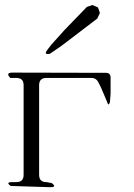

<svg xmlns="http://www.w3.org/2000/svg" viewBox="-20 -779 540 774"><path d="M407.2 -485.4Q424.8 -485.4 425.8 -467.8V-403.3L424.8 -386.7L422.9 -366.2Q417 -349.6 412.1 -367.2L387.7 -424.8L375 -450.2Q366.2 -464.8 348.6 -464.8H167Q137.7 -464.8 137.7 -435.5V-74.2Q137.7 -44.9 167 -44.9L188.5 -41Q210.9 -24.4 182.6 -24.4L23.4 -29.3Q1 -44.9 29.3 -44.9H45.9Q75.2 -44.9 75.2 -74.2V-435.5Q75.2 -464.8 45.9 -464.8H21.5Q1 -486.3 30.3 -486.3ZM372.1 -704.1 228.5 -594.7 181.6 -562.5Q154.3 -556.6 170.9 -578.1L187.5 -599.6L241.2 -659.2L330.1 -751L352.5 -758.8L375 -749L382.8 -726.6Z"/></svg>

Font: B2 Hana
Style: Regular
Weight: 500
Version: 2020-08-05; (max)